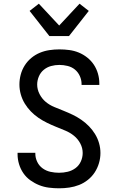

<svg xmlns="http://www.w3.org/2000/svg" viewBox="-20 -1010 640 1038"><path d="M299 8Q272 8 244.5 4.5Q217 1 192 -9Q167 -19 144.5 -35Q122 -51 106.5 -73.5Q91 -96 83 -122.5Q75 -149 75 -176V-184H171V-179Q171 -156 181.5 -134.5Q192 -113 211 -99.5Q230 -86 253 -81Q276 -76 299 -76Q323 -76 346 -81.5Q369 -87 388 -101Q407 -115 417 -137Q427 -159 427 -183Q427 -210 414 -234.5Q401 -259 380 -276Q359 -293 334 -303.5Q309 -314 284 -324Q259 -334 234.5 -346Q210 -358 188 -373Q166 -388 147 -407.5Q128 -427 114 -450Q100 -473 92.5 -499.5Q85 -526 85 -553Q85 -580 92 -606.5Q99 -633 113.5 -656Q128 -679 149 -696.5Q170 -714 195 -724.5Q220 -735 247 -739Q274 -743 301 -743Q328 -743 354.5 -739.5Q381 -736 405.5 -726Q430 -716 451.5 -699Q473 -682 487.5 -660Q502 -638 509.5 -612Q517 -586 517 -559V-551H421V-556Q421 -578 411.5 -599Q402 -620 385 -634Q368 -648 345.5 -653.5Q323 -659 301 -659Q278 -659 256 -653Q234 -647 216.5 -632.5Q199 -618 190 -596.5Q181 -575 181 -553Q181 -526 194 -501Q207 -476 227.5 -459Q248 -442 273.5 -431.5Q299 -421 324 -411Q349 -401 373 -389.5Q397 -378 419.5 -362.5Q442 -347 461 -327.5Q480 -308 494 -285Q508 -262 515.5 -236Q523 -210 523 -183Q523 -155 515 -128Q507 -101 492 -78Q477 -55 455 -37.5Q433 -20 407.5 -10Q382 0 354.5 4Q327 8 299 8ZM247 -815 140 -951 190 -990 300 -872 410 -990 460 -951 353 -815Z"/></svg>

Font: Iosevka Fixed Curly Md Ex
Style: Regular
Weight: 500
Width: 7
Monospace: yes
Designer: Belleve Invis
Foundry: Belleve Invis
Version: Version 30.1.2